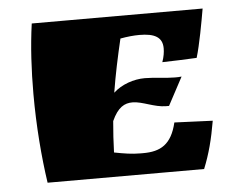

<svg xmlns="http://www.w3.org/2000/svg" viewBox="-42 -550 755 600"><g transform="rotate(-5 335.5 -250.0)"><path d="M78 -500C68 -429 64 -354 64 -280C64 -179 72 -81 84 0H575C594 -47 605 -90 615 -148L495 -153C479 -85 444 -66 390 -66H381C354 -66 330 -70 299 -76C300 -108 302 -141 305 -174C324 -216 345 -227 370 -227C401 -227 437 -206 474 -206H483L530 -294C523 -293 516 -293 509 -293C478 -293 445 -299 415 -299C380 -299 342 -286 316 -262C325 -318 337 -374 350 -429C372 -433 392 -435 410 -435C457 -435 482 -422 482 -387C482 -375 480 -361 474 -344C515 -345 540 -346 582 -348C594 -387 607 -459 614 -500Z"/></g></svg>

Font: Ruslan Display
Style: Regular
Weight: 400
Designer: Denis Masharov, Vladimir Rabdu
Foundry: Denis Masharov, Vladimir Rabdu
Version: Version 1.001